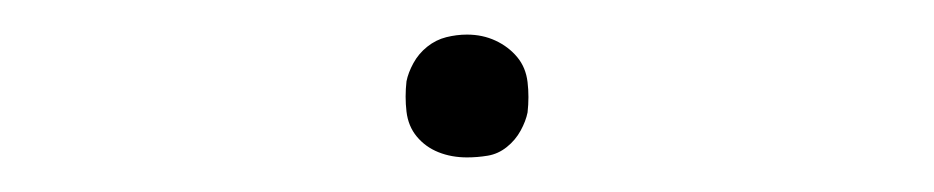

<svg xmlns="http://www.w3.org/2000/svg" viewBox="-20 -396 540 111"><path d="M250 -305Q241 -305 233.5 -308Q226 -311 221 -317Q216 -323 215 -331.5Q214 -340 215 -349Q216 -354 219 -359.5Q222 -365 227 -369Q232 -373 238 -374.5Q244 -376 250 -376Q259 -376 266.5 -372.5Q274 -369 279 -363Q284 -357 285 -348.5Q286 -340 285 -331Q284 -326 281 -320.5Q278 -315 273 -311Q268 -307 262 -306Q256 -305 250 -305Z"/></svg>

Font: Iosevka Thin Oblique
Style: Regular
Weight: 100
Italic angle: -9°
Monospace: yes
Designer: Belleve Invis
Foundry: Belleve Invis
Version: Version 32.5.0; ttfautohint (v1.8.4)